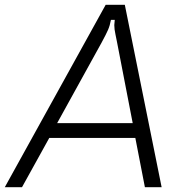

<svg xmlns="http://www.w3.org/2000/svg" viewBox="-63 -783 774 803"><path d="M29 0H-43L379 -763H459L613 0H543L503 -206H143ZM176 -268H492L426 -609Q425 -616 420 -638.5Q415 -661 415 -678Q415 -684 417 -700H401Q397 -677 389 -658.5Q381 -640 362 -605Z"/></svg>

Font: Open Sauce Sans Light Italic
Style: Regular
Weight: 300
Italic angle: -10°
Designer: Alfredo Marco Pradil
Foundry: Creative Sauce Fz LLC
Version: Version 1.477